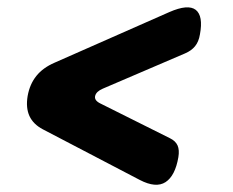

<svg xmlns="http://www.w3.org/2000/svg" viewBox="-20 -594 640 528"><path d="M97.8 -238.4Q71.5 -252.2 61 -274.9Q50.6 -297.7 56 -330Q61.7 -362.3 79.9 -385.1Q98.1 -407.8 130.1 -421.6L445.7 -560.8Q497.2 -583.3 518.3 -566.9Q539.3 -550.4 529.8 -499.3Q526.5 -479.3 516.4 -466.9Q506.3 -454.5 488.8 -447.1L262.5 -350.1Q244.7 -342.4 241.7 -330.4Q238.6 -318.3 255.1 -309.9L447.5 -213.8Q462.7 -206.4 468.3 -194Q473.8 -181.6 470.5 -161.6Q461.7 -110.5 435.3 -93.2Q408.8 -76 364.3 -99.2Z"/></svg>

Font: Maple Mono
Style: Italic
Weight: 400
Italic angle: -10°
Monospace: yes
Designer: subframe7536
Version: Version 7.300